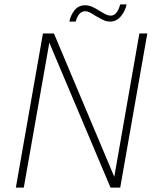

<svg xmlns="http://www.w3.org/2000/svg" viewBox="-20 -852 706 872"><path d="M649 -700 526 0H482L204 -658L88 0H52L175 -700H225L499 -49L613 -700ZM366 -828Q383 -828 398 -821.5Q413 -815 435 -801Q453 -790 463 -785.5Q473 -781 483 -781Q512 -781 526 -832H555Q549 -802 529 -778Q509 -754 481 -754Q465 -754 451.5 -760Q438 -766 414 -780Q397 -791 387 -796Q377 -801 367 -801Q351 -801 340 -788Q329 -775 324 -754H295Q301 -784 319 -806Q337 -828 366 -828Z"/></svg>

Font: Sarabun Thin
Style: Italic
Weight: 250
Italic angle: -10°
Designer: Suppakit Chalermlarp | Katatrad Co.,Ltd.
Foundry: Cadson Demak Co.,Ltd.
Version: Version 1.000; ttfautohint (v1.6)